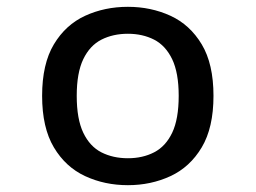

<svg xmlns="http://www.w3.org/2000/svg" viewBox="-20 -532 750 563"><path d="M355 11Q287 11 229.8 -15.5Q172.5 -42 138 -99.8Q103.5 -157.5 103.5 -251Q103.5 -344.5 138 -402Q172.5 -459.5 229.8 -485.8Q287 -512 355 -512Q422.5 -512 479.8 -485.8Q537 -459.5 571.5 -402Q606 -344.5 606 -251Q606 -157.5 571.5 -99.8Q537 -42 479.8 -15.5Q422.5 11 355 11ZM355 -68Q398.5 -68 432.2 -85.5Q466 -103 485 -143Q504 -183 504 -251Q504 -318.5 484.8 -358.5Q465.5 -398.5 431.8 -415.8Q398 -433 355 -433Q311.5 -433 277.5 -415.8Q243.5 -398.5 224.2 -358.5Q205 -318.5 205 -251Q205 -183 224.2 -142.8Q243.5 -102.5 277.5 -85.2Q311.5 -68 355 -68Z"/></svg>

Font: League Mono
Style: Regular
Weight: 400
Width: 6
Designer: Tyler Finck
Foundry: The League of Moveable Type / Tyler Finck
Version: Version 2.300;RELEASE